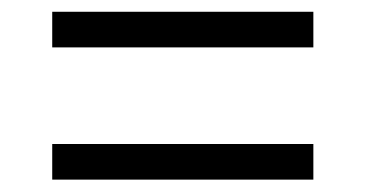

<svg xmlns="http://www.w3.org/2000/svg" viewBox="-20 -456 606 318"><path d="M66.5 -377.5V-436.5H499V-377.5ZM66.5 -158.5V-217.5H499V-158.5Z"/></svg>

Font: Heraclito Light
Style: Regular
Weight: 300
Designer: Kostas Bartsokas (font) & Cristiano Sobral (main changes)
Foundry: Kostas Bartsokas (font) & Cristiano Sobral (main changes)
Version: Version 1.00;July 8, 2020;FontCreator 13.0.0.2655 64-bit